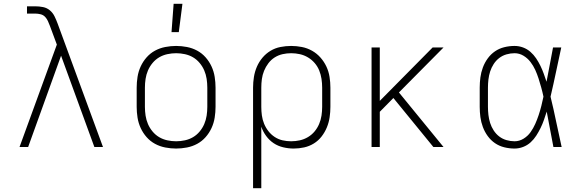

<svg xmlns="http://www.w3.org/2000/svg" viewBox="-20 -768 3040 1003"><path d="M82 0 277 -535 241 -632Q236 -645 230.5 -657.5Q225 -670 215.5 -680Q206 -690 192 -693.5Q178 -697 165 -697H121V-735H165Q185 -735 205 -731Q225 -727 240.5 -714Q256 -701 265 -682.5Q274 -664 281 -645L518 0H473L299 -477L127 0Z M900 8Q872 8 843.5 2.5Q815 -3 790 -16.5Q765 -30 746 -51.5Q727 -73 715 -99Q703 -125 698.5 -153.5Q694 -182 694 -210V-310Q694 -338 698.5 -366.5Q703 -395 715 -421Q727 -447 746 -468.5Q765 -490 790 -503.5Q815 -517 843.5 -522.5Q872 -528 900 -528Q928 -528 956.5 -522.5Q985 -517 1010 -503.5Q1035 -490 1054 -468.5Q1073 -447 1085 -421Q1097 -395 1101.5 -366.5Q1106 -338 1106 -310V-210Q1106 -182 1101.5 -153.5Q1097 -125 1085 -99Q1073 -73 1054 -51.5Q1035 -30 1010 -16.5Q985 -3 956.5 2.5Q928 8 900 8ZM900 -30Q923 -30 946 -35Q969 -40 988.5 -51.5Q1008 -63 1023 -81Q1038 -99 1047 -120Q1056 -141 1059.5 -164Q1063 -187 1063 -210V-310Q1063 -333 1059.5 -356Q1056 -379 1047 -400Q1038 -421 1023 -439Q1008 -457 988.5 -468.5Q969 -480 946 -485Q923 -490 900 -490Q877 -490 854 -485Q831 -480 811.5 -468.5Q792 -457 777 -439Q762 -421 753 -400Q744 -379 740.5 -356Q737 -333 737 -310V-210Q737 -187 740.5 -164Q744 -141 753 -120Q762 -99 777 -81Q792 -63 811.5 -51.5Q831 -40 854 -35Q877 -30 900 -30ZM876 -600 887 -748H933L914 -600Z M1302 215V-310Q1302 -338 1306.5 -366Q1311 -394 1322 -419.5Q1333 -445 1351 -466.5Q1369 -488 1393 -502.5Q1417 -517 1445 -522.5Q1473 -528 1501 -528Q1529 -528 1557 -522.5Q1585 -517 1610 -503Q1635 -489 1654 -467.5Q1673 -446 1685 -420.5Q1697 -395 1701.5 -366.5Q1706 -338 1706 -310V-210Q1706 -183 1702 -155.5Q1698 -128 1687.5 -102.5Q1677 -77 1660 -55Q1643 -33 1619.5 -18.5Q1596 -4 1569 2Q1542 8 1514 8Q1487 8 1459.5 1.5Q1432 -5 1409.5 -20Q1387 -35 1370.5 -57.5Q1354 -80 1345 -106V215ZM1501 -30Q1524 -30 1546.5 -35Q1569 -40 1589 -52Q1609 -64 1623.5 -81.5Q1638 -99 1647 -120Q1656 -141 1659.5 -164Q1663 -187 1663 -210V-310Q1663 -333 1659.5 -356Q1656 -379 1647.5 -400Q1639 -421 1624 -438.5Q1609 -456 1589 -468Q1569 -480 1546.5 -485Q1524 -490 1501 -490Q1478 -490 1456 -485Q1434 -480 1415 -468Q1396 -456 1382 -437.5Q1368 -419 1359.5 -398Q1351 -377 1348 -355Q1345 -333 1345 -310V-210Q1345 -187 1348 -165Q1351 -143 1359.5 -122Q1368 -101 1382 -83Q1396 -65 1415 -52.5Q1434 -40 1456 -35Q1478 -30 1501 -30Z M2244 0 2035 -256 1964 -184V0H1921V-520H1964V-241L2240 -520H2297L2064 -285L2297 0Z M2668 8Q2641 8 2614.5 1.5Q2588 -5 2566 -20Q2544 -35 2528 -57Q2512 -79 2502.5 -104.5Q2493 -130 2489.5 -156.5Q2486 -183 2486 -210V-310Q2486 -337 2489.5 -363.5Q2493 -390 2502.5 -415.5Q2512 -441 2528 -463Q2544 -485 2566 -500Q2588 -515 2614.5 -521.5Q2641 -528 2668 -528Q2691 -528 2712.5 -520Q2734 -512 2751 -497Q2768 -482 2780.5 -463.5Q2793 -445 2803 -424.5Q2813 -404 2820.5 -383Q2828 -362 2835 -341Q2844 -385 2852 -430Q2860 -475 2869 -520H2912Q2898 -456 2884.5 -391.5Q2871 -327 2856 -263Q2872 -198 2885.5 -132Q2899 -66 2914 0H2871Q2862 -46 2853.5 -92.5Q2845 -139 2836 -185Q2829 -163 2821.5 -141.5Q2814 -120 2804 -99.5Q2794 -79 2781.5 -59.5Q2769 -40 2752 -24.5Q2735 -9 2713 -0.5Q2691 8 2668 8ZM2668 -30Q2693 -30 2715 -43.5Q2737 -57 2751.5 -77.5Q2766 -98 2776 -120.5Q2786 -143 2794 -167Q2802 -191 2808 -215Q2814 -239 2819 -263Q2814 -287 2807.5 -310.5Q2801 -334 2793.5 -357.5Q2786 -381 2776 -403Q2766 -425 2751 -444.5Q2736 -464 2714.5 -477Q2693 -490 2668 -490Q2647 -490 2626 -484Q2605 -478 2588 -465Q2571 -452 2559 -433.5Q2547 -415 2540.5 -394.5Q2534 -374 2531.5 -352.5Q2529 -331 2529 -310V-210Q2529 -189 2531.5 -167.5Q2534 -146 2540.5 -125.5Q2547 -105 2559 -86.5Q2571 -68 2588 -55Q2605 -42 2626 -36Q2647 -30 2668 -30Z"/></svg>

Font: Iosevka Etoile Extralight
Style: Regular
Weight: 200
Designer: Belleve Invis
Foundry: Belleve Invis
Version: Version 22.1.2; ttfautohint (v1.8.4)